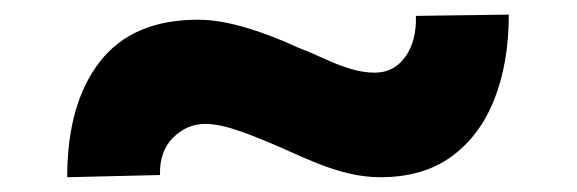

<svg xmlns="http://www.w3.org/2000/svg" viewBox="-20 -471 782 260"><path d="M495 -231Q474.3 -231 452.6 -236.1Q431 -241.2 408.5 -250.3Q386 -259.4 362.7 -270.2Q343.2 -278.7 324.3 -286.2Q305.4 -293.7 288.6 -298.5Q271.7 -303.2 258 -303.2Q232.9 -303.2 214.3 -284.5Q195.7 -265.9 196.7 -234L71 -231Q71 -330.6 115.2 -387.4Q159.4 -444.3 247.8 -444.3Q264.8 -444.3 282.2 -441Q299.7 -437.8 317 -432.4Q334.4 -427 351 -420.5Q367.6 -414 382.6 -407Q400.9 -400 419.2 -391.5Q437.5 -383 454.6 -377.8Q471.8 -372.6 487.5 -372.6Q513.5 -372.6 528.8 -394Q544.2 -415.4 543.2 -449.5L669 -451.2Q669 -386.5 649.6 -337Q630.2 -287.4 591.7 -259.2Q553.2 -231 495 -231Z"/></svg>

Font: Lexend Giga
Style: Regular
Weight: 400
Designer: Bonnie Shaver-Troup, Thomas Jockin
Foundry: Lexend
Version: Version 1.007